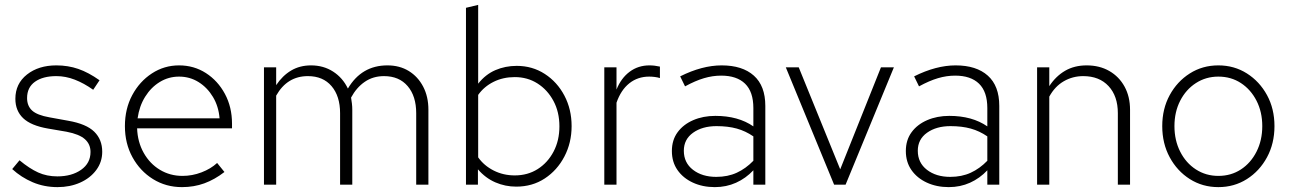

<svg xmlns="http://www.w3.org/2000/svg" viewBox="-20 -757 5300 787"><path d="M216 10Q161 10 114 -10Q67 -30 30 -64L60 -100Q101 -66 136.5 -50Q172 -34 215 -34Q274 -34 312.5 -61Q351 -88 351 -134Q351 -166 328 -186.5Q305 -207 253 -217L177 -230Q107 -242 75 -272.5Q43 -303 43 -352Q43 -414 90.5 -451.5Q138 -489 211 -489Q259 -489 301 -474.5Q343 -460 388 -428L362 -389Q324 -416 286.5 -430.5Q249 -445 211 -445Q156 -445 123.5 -422Q91 -399 91 -355Q91 -323 111.5 -304Q132 -285 183 -276L260 -262Q334 -249 366.5 -217Q399 -185 399 -135Q399 -93 374.5 -60Q350 -27 308.5 -8.5Q267 10 216 10Z M726 10Q660 10 607 -23Q554 -56 523 -112.5Q492 -169 492 -240Q492 -311 522 -367Q552 -423 602.5 -456Q653 -489 714 -489Q775 -489 824 -457.5Q873 -426 902 -372Q931 -318 931 -250V-231H542Q544 -175 569 -130.5Q594 -86 635.5 -61Q677 -36 728 -36Q768 -36 806 -50.5Q844 -65 870 -89L900 -52Q860 -21 817.5 -5.5Q775 10 726 10ZM544 -272H880Q876 -321 853 -359.5Q830 -398 794 -420.5Q758 -443 714 -443Q671 -443 635 -421Q599 -399 575 -360.5Q551 -322 544 -272Z M1062 0V-481H1112V-408Q1138 -447 1173.5 -468Q1209 -489 1255 -489Q1306 -489 1345.5 -463.5Q1385 -438 1406 -394Q1462 -489 1568 -489Q1618 -489 1655.5 -466Q1693 -443 1714.5 -402Q1736 -361 1736 -307V0H1686V-293Q1686 -363 1651 -404Q1616 -445 1554 -445Q1509 -445 1475 -421.5Q1441 -398 1419 -357Q1421 -345 1422.5 -332.5Q1424 -320 1424 -307V0H1374V-293Q1374 -363 1339 -404Q1304 -445 1242 -445Q1157 -445 1112 -365V0Z M1890 0V-725L1940 -737V-414Q1970 -452 2010.5 -469.5Q2051 -487 2098 -487Q2162 -487 2213 -454Q2264 -421 2293.5 -365Q2323 -309 2323 -240Q2323 -172 2293.5 -115.5Q2264 -59 2213 -25.5Q2162 8 2096 8Q2051 8 2010.5 -9.5Q1970 -27 1939 -63V0ZM2090 -38Q2143 -38 2184 -64Q2225 -90 2249 -135.5Q2273 -181 2273 -239Q2273 -298 2248.5 -343.5Q2224 -389 2183 -415Q2142 -441 2090 -441Q2042 -441 2003 -421.5Q1964 -402 1940 -368V-112Q1964 -78 2003.5 -58Q2043 -38 2090 -38Z M2457 0V-481H2507V-390Q2526 -437 2561 -463Q2596 -489 2642 -489Q2663 -489 2685 -484V-437Q2676 -440 2664 -441.5Q2652 -443 2641 -443Q2594 -443 2559.5 -415.5Q2525 -388 2507 -336V0Z M2910 10Q2860 10 2820 -8.5Q2780 -27 2757 -60Q2734 -93 2734 -138Q2734 -183 2757.5 -215Q2781 -247 2821.5 -264.5Q2862 -282 2912 -282Q3006 -282 3068 -239V-314Q3068 -381 3034 -414Q3000 -447 2936 -447Q2901 -447 2865.5 -436.5Q2830 -426 2788 -403L2768 -444Q2858 -489 2938 -489Q3023 -489 3070 -447Q3117 -405 3117 -323V0H3068V-59Q3037 -26 2997 -8Q2957 10 2910 10ZM2783 -139Q2783 -90 2820.5 -61Q2858 -32 2916 -32Q2963 -32 3000 -49Q3037 -66 3068 -98V-198Q3036 -220 3000 -230Q2964 -240 2917 -240Q2859 -240 2821 -213Q2783 -186 2783 -139Z M3399 0 3201 -481H3254L3424 -63L3591 -481H3644L3446 0Z M3869 10Q3819 10 3779 -8.5Q3739 -27 3716 -60Q3693 -93 3693 -138Q3693 -183 3716.5 -215Q3740 -247 3780.5 -264.5Q3821 -282 3871 -282Q3965 -282 4027 -239V-314Q4027 -381 3993 -414Q3959 -447 3895 -447Q3860 -447 3824.5 -436.5Q3789 -426 3747 -403L3727 -444Q3817 -489 3897 -489Q3982 -489 4029 -447Q4076 -405 4076 -323V0H4027V-59Q3996 -26 3956 -8Q3916 10 3869 10ZM3742 -139Q3742 -90 3779.5 -61Q3817 -32 3875 -32Q3922 -32 3959 -49Q3996 -66 4027 -98V-198Q3995 -220 3959 -230Q3923 -240 3876 -240Q3818 -240 3780 -213Q3742 -186 3742 -139Z M4231 0V-481H4281V-404Q4308 -445 4346 -467Q4384 -489 4434 -489Q4487 -489 4527 -466Q4567 -443 4589.5 -402Q4612 -361 4612 -307V0H4562V-293Q4562 -363 4524 -404Q4486 -445 4420 -445Q4377 -445 4340.5 -424Q4304 -403 4281 -361V0Z M4974 10Q4909 10 4857 -23Q4805 -56 4774.5 -112.5Q4744 -169 4744 -240Q4744 -311 4774.5 -367Q4805 -423 4857 -456Q4909 -489 4974 -489Q5039 -489 5091 -456Q5143 -423 5173.5 -367Q5204 -311 5204 -240Q5204 -169 5173.5 -112.5Q5143 -56 5091 -23Q5039 10 4974 10ZM4974 -36Q5026 -36 5066.5 -62.5Q5107 -89 5130.5 -135.5Q5154 -182 5154 -240Q5154 -298 5130.5 -344Q5107 -390 5066.5 -416.5Q5026 -443 4974 -443Q4923 -443 4882 -416.5Q4841 -390 4817.5 -344Q4794 -298 4794 -240Q4794 -182 4817.5 -135.5Q4841 -89 4882 -62.5Q4923 -36 4974 -36Z"/></svg>

Font: Red Hat Text Light
Style: Regular
Weight: 300
Designer: Pentagram, MCKL
Foundry: Pentagram, MCKL
Version: Version 1.023; ttfautohint (v1.8.3)